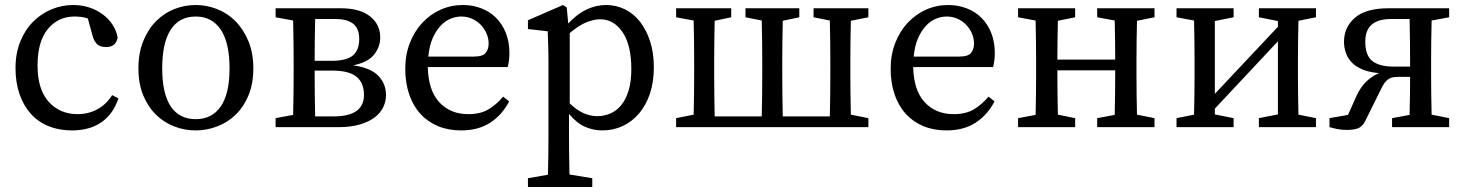

<svg xmlns="http://www.w3.org/2000/svg" viewBox="-20 -508 5853 767"><path d="M277 -442Q213 -442 171.5 -392.5Q130 -343 130 -246Q130 -151 174.5 -101.5Q219 -52 290 -52Q333 -52 369 -71.5Q405 -91 428 -128L453 -115Q432 -52 385 -19.5Q338 13 267 13Q216 13 174 -4Q132 -21 103 -53.5Q74 -86 58 -132Q42 -178 42 -236Q42 -295 61 -342Q80 -389 112.5 -421.5Q145 -454 186.5 -471Q228 -488 273 -488Q307 -488 337 -478Q367 -468 390.5 -450.5Q414 -433 429.5 -409.5Q445 -386 450 -358Q443 -320 404 -320Q378 -320 366 -333.5Q354 -347 349 -368L331 -434Q317 -439 303.5 -440.5Q290 -442 277 -442Z M762 13Q718 13 677 -2.5Q636 -18 604 -49Q572 -80 552.5 -126.5Q533 -173 533 -235Q533 -297 552.5 -344.5Q572 -392 604 -424Q636 -456 677 -472Q718 -488 762 -488Q805 -488 846.5 -472Q888 -456 920 -424Q952 -392 972 -344.5Q992 -297 992 -235Q992 -173 972.5 -126.5Q953 -80 920.5 -49Q888 -18 846.5 -2.5Q805 13 762 13ZM762 -32Q827 -32 862 -83Q897 -134 897 -235Q897 -337 862 -389.5Q827 -442 762 -442Q696 -442 662 -389.5Q628 -337 628 -235Q628 -134 662 -83Q696 -32 762 -32Z M1081 0V-36L1151 -49Q1152 -87 1152.5 -131Q1153 -175 1153 -210V-265Q1153 -299 1152.5 -343.5Q1152 -388 1151 -426L1081 -439V-475H1341Q1418 -475 1458.5 -442.5Q1499 -410 1499 -359Q1499 -321 1474.5 -290Q1450 -259 1391 -247Q1461 -237 1491.5 -205Q1522 -173 1522 -128Q1522 -104 1511.5 -81Q1501 -58 1478 -40Q1455 -22 1418.5 -11Q1382 0 1330 0ZM1319 -432H1239Q1238 -397 1237.5 -352Q1237 -307 1237 -265H1305Q1363 -265 1389 -286Q1415 -307 1415 -352Q1415 -394 1391 -413Q1367 -432 1319 -432ZM1237 -210Q1237 -174 1237.5 -127.5Q1238 -81 1239 -43H1313Q1434 -43 1434 -129Q1434 -177 1404 -201.5Q1374 -226 1307 -226H1237Z M1829 -488Q1868 -488 1902 -475Q1936 -462 1961 -437.5Q1986 -413 2000.5 -377Q2015 -341 2015 -296Q2015 -279 2013 -264.5Q2011 -250 2008 -240H1689Q1691 -147 1735 -99.5Q1779 -52 1851 -52Q1899 -52 1931 -71Q1963 -90 1990 -122L2014 -103Q1986 -49 1938.5 -18Q1891 13 1822 13Q1771 13 1730 -4Q1689 -21 1660 -52.5Q1631 -84 1615 -130Q1599 -176 1599 -233Q1599 -290 1617.5 -337Q1636 -384 1667.5 -417.5Q1699 -451 1740.5 -469.5Q1782 -488 1829 -488ZM1823 -442Q1802 -442 1780.5 -433.5Q1759 -425 1740.5 -405.5Q1722 -386 1708.5 -355.5Q1695 -325 1691 -282H1873Q1909 -282 1920.5 -297Q1932 -312 1932 -334Q1932 -355 1923.5 -374.5Q1915 -394 1900.5 -409Q1886 -424 1866 -433Q1846 -442 1823 -442Z M2502 -231Q2502 -328 2467 -379.5Q2432 -431 2377 -431Q2354 -431 2324 -419.5Q2294 -408 2256 -376V-95Q2284 -68 2311 -56Q2338 -44 2366 -44Q2394 -44 2419 -55Q2444 -66 2462.5 -89Q2481 -112 2491.5 -147.5Q2502 -183 2502 -231ZM2171 28V-258Q2171 -299 2170 -326Q2169 -353 2168 -383L2089 -392V-427L2229 -488L2244 -478L2250 -414Q2285 -452 2323 -470Q2361 -488 2401 -488Q2441 -488 2476 -471Q2511 -454 2536.5 -421.5Q2562 -389 2577 -343Q2592 -297 2592 -239Q2592 -181 2576.5 -134.5Q2561 -88 2533 -55Q2505 -22 2467.5 -4.5Q2430 13 2386 13Q2351 13 2318 -1Q2285 -15 2253 -53V27Q2253 67 2253.5 107Q2254 147 2255 189L2346 204V239H2089V204L2169 190Q2170 148 2170.5 108.5Q2171 69 2171 28Z M2681 0V-36L2751 -50Q2752 -87 2752.5 -131Q2753 -175 2753 -210V-265Q2753 -299 2752.5 -343.5Q2752 -388 2751 -426L2681 -439V-475H2901V-439L2835 -425Q2834 -387 2833.5 -343Q2833 -299 2833 -265V-210Q2833 -174 2833.5 -127.5Q2834 -81 2835 -43H3023Q3024 -81 3024.5 -127.5Q3025 -174 3025 -210V-265Q3025 -299 3024.5 -343.5Q3024 -388 3023 -426L2958 -439V-475H3173V-439L3107 -425Q3106 -387 3105.5 -343Q3105 -299 3105 -265V-210Q3105 -174 3105.5 -127.5Q3106 -81 3107 -43H3295Q3296 -81 3296.5 -127.5Q3297 -174 3297 -210V-265Q3297 -299 3296.5 -343.5Q3296 -388 3295 -426L3230 -439V-475H3449V-439L3379 -425Q3378 -387 3377.5 -343Q3377 -299 3377 -265V-210Q3377 -175 3377.5 -131.5Q3378 -88 3379 -50L3449 -36V0Z M3768 -488Q3807 -488 3841 -475Q3875 -462 3900 -437.5Q3925 -413 3939.5 -377Q3954 -341 3954 -296Q3954 -279 3952 -264.5Q3950 -250 3947 -240H3628Q3630 -147 3674 -99.5Q3718 -52 3790 -52Q3838 -52 3870 -71Q3902 -90 3929 -122L3953 -103Q3925 -49 3877.5 -18Q3830 13 3761 13Q3710 13 3669 -4Q3628 -21 3599 -52.5Q3570 -84 3554 -130Q3538 -176 3538 -233Q3538 -290 3556.5 -337Q3575 -384 3606.5 -417.5Q3638 -451 3679.5 -469.5Q3721 -488 3768 -488ZM3762 -442Q3741 -442 3719.5 -433.5Q3698 -425 3679.5 -405.5Q3661 -386 3647.5 -355.5Q3634 -325 3630 -282H3812Q3848 -282 3859.5 -297Q3871 -312 3871 -334Q3871 -355 3862.5 -374.5Q3854 -394 3839.5 -409Q3825 -424 3805 -433Q3785 -442 3762 -442Z M4047 0V-36L4117 -49Q4118 -87 4118.5 -131Q4119 -175 4119 -210V-265Q4119 -299 4118.5 -343.5Q4118 -388 4117 -426L4047 -439V-475H4275V-439L4206 -425Q4205 -389 4204.5 -346.5Q4204 -304 4204 -270H4435Q4435 -305 4434.5 -347.5Q4434 -390 4433 -426L4363 -439V-475H4592V-439L4522 -425Q4521 -387 4520.5 -343Q4520 -299 4520 -265V-210Q4520 -175 4520.5 -131.5Q4521 -88 4522 -50L4592 -36V0H4363V-36L4433 -49Q4434 -86 4434.5 -133Q4435 -180 4435 -227H4204Q4204 -180 4204.5 -133.5Q4205 -87 4206 -50L4275 -36V0Z M4680 0V-36L4750 -50Q4751 -87 4751.5 -131Q4752 -175 4752 -210V-265Q4752 -299 4751.5 -343.5Q4751 -388 4750 -426L4680 -439V-475H4908V-439L4833 -424V-133L5085 -401V-424L5009 -439V-475H5237V-439L5167 -425Q5166 -387 5165.5 -343Q5165 -299 5165 -265V-210Q5165 -175 5165.5 -131Q5166 -87 5167 -50L5237 -36V0H5009V-36L5085 -51V-343L4833 -74V-51L4908 -36V0Z M5613 -265Q5613 -300 5612.5 -347Q5612 -394 5611 -432H5536Q5434 -432 5434 -342Q5434 -286 5462.5 -264Q5491 -242 5546 -242H5613ZM5291 0V-36L5365 -49L5399 -125Q5415 -160 5438.5 -182.5Q5462 -205 5489 -216Q5451 -219 5424 -230Q5397 -241 5380.5 -258Q5364 -275 5356.5 -296.5Q5349 -318 5349 -341Q5349 -399 5392.5 -437Q5436 -475 5528 -475H5769V-439L5699 -426Q5698 -388 5697.5 -343.5Q5697 -299 5697 -265V-210Q5697 -175 5697.5 -131.5Q5698 -88 5699 -50L5769 -36V0H5541V-36L5611 -49Q5612 -84 5612.5 -125.5Q5613 -167 5613 -201H5567Q5548 -201 5537 -197Q5526 -193 5518 -185Q5510 -177 5503 -164Q5496 -151 5487 -132L5435 -27Q5425 -6 5409.5 2.5Q5394 11 5359 11Q5338 11 5319.5 7Q5301 3 5291 0Z"/></svg>

Font: Source Serif Pro
Style: Regular
Weight: 400
Designer: Frank Grießhammer
Foundry: Adobe Systems Incorporated
Version: Version 2.000;PS 1.000;hotconv 16.6.51;makeotf.lib2.5.65220